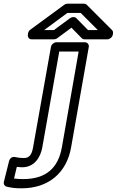

<svg xmlns="http://www.w3.org/2000/svg" viewBox="-32 -782 632 1040"><path d="M89 124C155 124 188 68 197 17L289 -503H394L303 17C283 128 217 188 94 188C73 188 58 187 44 185L59 122C70 123 78 124 89 124ZM97 74C79 74 65 72 52 69C27 63 19 84 17 91L-11 203C-14 214 -8 226 4 229C31 236 53 238 85 238C232 238 329 153 353 17L449 -528C451 -539 443 -553 428 -553H273C262 -553 247 -543 244 -528L147 17C140 58 125 74 97 74ZM498 -619H445L381 -684C373 -692 358 -691 348 -684L260 -619H207L333 -712H405ZM580 -600C581 -607 580 -614 575 -619L438 -756C434 -760 429 -762 423 -762H333C327 -762 321 -760 316 -756L132 -621C126 -617 121 -609 120 -602L119 -594C117 -583 124 -569 139 -569H260C266 -569 273 -571 278 -575L355 -632L411 -575C415 -571 420 -569 426 -569H550C561 -569 576 -579 579 -594Z"/></svg>

Font: Asimov
Style: WidOuIt
Weight: 500
Designer: Google
Version: Version 2.000980; 2014